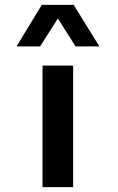

<svg xmlns="http://www.w3.org/2000/svg" viewBox="-20 -770 484 790"><path d="M152 -750H283L389 -579H291L218 -694L145 -579H48ZM155 -500H281V0H155Z"/></svg>

Font: Oakes Grotesk
Style: Bold
Weight: 600
Designer: Samuel Oakes
Foundry: Samuel Oakes
Version: Version 1.000;PS 001.000;hotconv 1.0.88;makeotf.lib2.5.64775